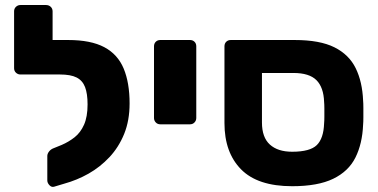

<svg xmlns="http://www.w3.org/2000/svg" viewBox="-20 -730 1504 763"><path d="M195 12Q185 15 176.5 6Q168 -3 168 -13V-110Q168 -119 175 -128Q182 -137 193 -141L225 -154Q253 -166 276.5 -184.5Q300 -203 314 -234.5Q328 -266 328 -315Q328 -358 318 -384Q308 -410 284.5 -422Q261 -434 218 -434H195Q185 -434 177.5 -441Q170 -448 170 -459V-547Q170 -557 177.5 -564Q185 -571 195 -571H251Q341 -571 394.5 -542.5Q448 -514 471.5 -457.5Q495 -401 495 -319Q495 -251 473.5 -198Q452 -145 415 -105.5Q378 -66 332 -40Q286 -14 235 0ZM230 -434H61Q51 -434 43.5 -441Q36 -448 36 -459V-685Q36 -696 43.5 -703Q51 -710 61 -710H163Q174 -710 181.5 -703Q189 -696 189 -685V-571H231Z M617 -236Q606 -236 599 -243.5Q592 -251 592 -261V-546Q592 -557 599 -564Q606 -571 617 -571H735Q746 -571 753 -564Q760 -557 760 -546V-261Q760 -251 753 -243.5Q746 -236 735 -236Z M1141 10Q1004 10 938 -57Q872 -124 872 -241V-546Q872 -557 879 -564Q886 -571 897 -571H1151Q1251 -571 1309 -542Q1367 -513 1393.5 -459Q1420 -405 1423 -330Q1424 -320 1424 -301.5Q1424 -283 1424 -264Q1424 -245 1423 -235Q1420 -159 1392.5 -104Q1365 -49 1304 -19.5Q1243 10 1141 10ZM1141 -127Q1212 -127 1239 -153.5Q1266 -180 1268 -240Q1269 -250 1269 -266.5Q1269 -283 1269 -299Q1269 -315 1268 -325Q1266 -383 1237.5 -411.5Q1209 -440 1146 -440H1021V-243Q1021 -184 1052.5 -155.5Q1084 -127 1141 -127Z"/></svg>

Font: Rubik
Style: Bold
Weight: 700
Designer: Hubert and Fischer
Foundry: Hubert and Fischer
Version: Version 2.300;gftools[0.9.30]